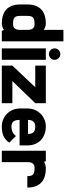

<svg xmlns="http://www.w3.org/2000/svg" viewBox="683 -1407 724 2130"><g transform="rotate(90 1045.0 -342.0)"><path d="M29.3 -205.1C29.3 -39.1 140.6 0 238.3 0C268.1 0 292.5 -9.8 312.5 -24.9L322.3 0H438.5V-683.6H311.5V-463.9C292 -479 267.6 -488.3 238.3 -488.3C140.6 -488.3 29.3 -449.2 29.3 -283.2ZM156.2 -283.2C156.2 -355.5 186.5 -363.3 248 -363.3C294.9 -363.3 311.5 -335 311.5 -283.2V-205.1C311.5 -153.3 294.9 -125 248 -125C186.5 -125 156.2 -132.8 156.2 -205.1Z M580.1 -522.5C614.3 -522.5 643.6 -550.8 643.6 -585.9C643.6 -621.1 614.3 -649.4 580.1 -649.4C544.9 -649.4 516.6 -621.1 516.6 -585.9C516.6 -550.8 544.9 -522.5 580.1 -522.5ZM516.6 0H643.6V-488.3H516.6Z M708 -117.2V0H1124.5V-117.2H879.4L1124.5 -371.1V-488.3H708V-371.1H947.8Z M1183.1 -205.1C1183.1 -83 1275.9 0 1383.3 0C1466.8 0 1525.9 -23.9 1562 -83L1488.8 -157.2C1466.8 -124.5 1432.1 -107.4 1383.3 -107.4C1338.9 -107.9 1310.1 -128.4 1310.1 -197.3H1593.3V-283.2C1593.3 -414.1 1502.4 -488.3 1383.3 -488.3C1275.9 -488.3 1183.1 -405.3 1183.1 -283.2ZM1310.1 -291C1310.1 -342.8 1336.4 -371.1 1383.3 -371.1C1444.8 -371.1 1466.3 -343.8 1466.3 -291Z M1852.1 -488.3C1821.3 -488.3 1795.9 -481.4 1775.9 -468.8L1768.1 -488.3H1651.9V0H1778.8V-283.2C1778.8 -335 1795.4 -363.3 1842.3 -363.3C1903.8 -363.3 1934.1 -355.5 1934.1 -283.2H2061C2061 -449.2 1949.7 -488.3 1852.1 -488.3Z"/></g></svg>

Font: Saman Dere
Style: Regular
Weight: 400
Designer: Tuna Ça_lar Gümü_
Foundry: Tuna Ça_lar Gümü_
Version: Version 1.001;hotconv 1.0.109;makeotfexe 2.5.65596